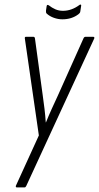

<svg xmlns="http://www.w3.org/2000/svg" viewBox="-20 -815 430 835"><path d="M53 0Q51 0 49.5 -1.5Q48 -3 49 -7L149 -226L88 -648Q87 -655 93 -655H125Q131 -655 132 -648L166 -399Q170 -371 173.5 -342Q177 -313 179 -283H180Q192 -313 205 -341.5Q218 -370 231 -398L343 -648Q346 -655 352 -655H385Q388 -655 389.5 -653.5Q391 -652 390 -648L94 -6Q91 0 87 0ZM251 -731Q233 -731 214.5 -737.5Q196 -744 183 -756Q179 -760 180 -769L183 -789Q184 -793 186 -793.5Q188 -794 192 -792Q206 -781 221 -774.5Q236 -768 254 -768Q291 -768 325 -793Q328 -796 331 -795Q334 -794 333 -790L329 -764Q328 -758 321 -753Q292 -731 251 -731Z"/></svg>

Font: Sofia Sans Extra Condensed Light
Style: Italic
Weight: 300
Italic angle: -9°
Version: Version 4.100